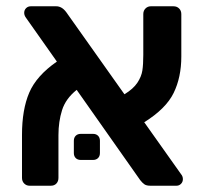

<svg xmlns="http://www.w3.org/2000/svg" viewBox="-20 -591 652 611"><path d="M562 -21Q562 -12 556 -6Q550 0 542 0H458Q446 0 439.5 -4.5Q433 -9 426 -18L224 -305Q189 -277 177.5 -240.5Q166 -204 166 -161V-25Q166 -14 159.5 -7Q153 0 142 0H74Q64 0 57 -7Q50 -14 50 -25V-162Q50 -242 73 -296Q96 -350 161 -395L63 -534Q57 -542 57 -550Q57 -559 63 -565Q69 -571 78 -571H159Q177 -571 191 -552L376 -291Q404 -308 417 -327.5Q430 -347 433 -366.5Q436 -386 436 -416V-546Q436 -557 443 -564Q450 -571 460 -571H532Q543 -571 550 -564Q557 -557 557 -546V-411Q557 -345 532.5 -295Q508 -245 439 -202L556 -37Q562 -30 562 -21ZM298 -143V-104Q298 -94 292 -88Q286 -82 276 -82H237Q227 -82 221 -88Q215 -94 215 -104V-143Q215 -153 221 -159Q227 -165 237 -165H276Q286 -165 292 -159Q298 -153 298 -143Z"/></svg>

Font: Hezaedrus Medium
Style: Regular
Weight: 500
Designer: Hubert & Fischer
Foundry: Hubert & Fischer
Version: Version 1.10;September 3, 2019;FontCreator 11.5.0.2425 64-bi